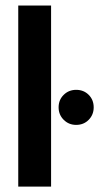

<svg xmlns="http://www.w3.org/2000/svg" viewBox="-20 -687 365 707"><path d="M47.2 0V-666.7H168.1V0ZM260.4 -227.1Q233.3 -227.1 214.6 -245.8Q195.8 -264.6 195.8 -291.7Q195.8 -319.4 214.6 -337.8Q233.3 -356.2 260.4 -356.2Q288.2 -356.2 306.6 -337.8Q325 -319.4 325 -291.7Q325 -264.6 306.6 -245.8Q288.2 -227.1 260.4 -227.1Z"/></svg>

Font: co2trust
Style: Bold
Weight: 700
Designer: Kristian Moeller
Foundry: Dicotype
Version: Version 1.000